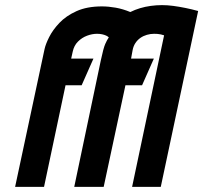

<svg xmlns="http://www.w3.org/2000/svg" viewBox="-20 -730 794 750"><path d="M621 -592 496 0H608L754 -687Q729 -694 704 -699Q679 -704 656.5 -707Q634 -710 613 -710Q591 -710 569 -707Q547 -704 527 -698Q507 -692 489 -683Q460 -695 432 -700Q404 -705 378 -705Q320 -705 279 -686.5Q238 -668 212 -640.5Q186 -613 172 -585Q158 -557 154 -538L39 0H152L236 -397H299L345 -501H258L264 -528Q269 -552 284.5 -567.5Q300 -583 320 -590.5Q340 -598 359 -598Q370 -598 379 -596Q388 -594 394.5 -591Q401 -588 405 -584Q398 -574 391 -558Q384 -542 374 -495L270 0H385L470 -397H535L581 -501H492L498 -534Q501 -550 509 -562Q517 -574 528.5 -582Q540 -590 554 -594Q568 -598 582 -598Q589 -598 595.5 -597.5Q602 -597 608.5 -595.5Q615 -594 621 -592Z"/></svg>

Font: Advent Pro
Style: Bold Italic
Weight: 700
Italic angle: -12°
Designer: VivaRado, Andreas Kalpakidis
Foundry: VivaRado, Andreas Kalpakidis
Version: Version 3.000